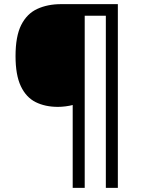

<svg xmlns="http://www.w3.org/2000/svg" viewBox="-20 -780 695 927"><path d="M549 127H491V-704H389V127H331V-273Q316 -269 296.5 -266.5Q277 -264 260 -264Q198 -264 152 -287Q106 -310 80.5 -364Q55 -418 55 -509Q55 -605 82.5 -659.5Q110 -714 160 -737Q210 -760 275 -760H549Z"/></svg>

Font: Noto Sans Adlam Unjoined
Style: Regular
Weight: 400
Designer: Mark Jamra, Neil Patel
Foundry: JamraPatel LLC
Version: Version 3.001